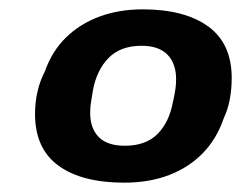

<svg xmlns="http://www.w3.org/2000/svg" viewBox="-20 -719 516 411"><path d="M246 -328Q155 -328 105 -364.5Q55 -401 55 -475Q55 -501 60.5 -524Q66 -547 76 -566Q91 -609 121 -638.5Q151 -668 193 -683.5Q235 -699 285 -699Q375 -699 425.5 -662.5Q476 -626 476 -552Q476 -529 472 -507Q468 -485 459 -466Q444 -422 414.5 -391.5Q385 -361 342.5 -344.5Q300 -328 246 -328ZM247 -407Q292 -407 317 -432Q342 -457 350 -500Q353 -513 354.5 -522Q356 -531 356.5 -537.5Q357 -544 357 -549Q357 -583 338.5 -602Q320 -621 283 -621Q238 -621 212.5 -595Q187 -569 179 -526Q177 -513 175.5 -504.5Q174 -496 173.5 -489.5Q173 -483 173 -478Q173 -444 191.5 -425.5Q210 -407 247 -407Z"/></svg>

Font: Archivo SemiExpanded ExtraBold
Style: Italic
Weight: 800
Width: 6
Italic angle: -10°
Designer: Hector Gatti
Foundry: Omnibus-Type
Version: Version 2.001